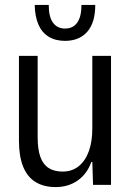

<svg xmlns="http://www.w3.org/2000/svg" viewBox="-20 -751 534 780"><path d="M206 9Q158 9 124.5 -11.5Q91 -32 74 -74Q57 -116 57 -179V-524H133V-193Q133 -144 144 -113.5Q155 -83 177.5 -68.5Q200 -54 234 -54Q273 -54 300 -76Q327 -98 341 -137Q355 -176 355 -228V-524H431V0H358L355 -93H351Q334 -45 296 -18Q258 9 206 9ZM244 -585Q205 -585 177.5 -602Q150 -619 136 -651.5Q122 -684 121 -731H178Q178 -682 195.5 -658.5Q213 -635 244 -635Q277 -635 294 -659.5Q311 -684 311 -731H367Q367 -659 334.5 -622Q302 -585 244 -585Z"/></svg>

Font: Mona Sans SemiCondensed
Style: Regular
Weight: 400
Width: 4
Designer: Deni Anggara
Foundry: GitHub
Version: Version 2.000